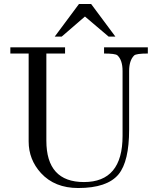

<svg xmlns="http://www.w3.org/2000/svg" viewBox="-20 -930 787 965"><path d="M723 -692V-661Q664 -661 654 -651Q629 -626 629 -573V-279Q629 -119 576 -54Q519 15 373 15Q255 15 186 -60Q124 -128 124 -219V-661H32V-692H307V-661H213V-223Q213 -15 402 -15Q596 -15 596 -247V-573Q596 -628 570 -652Q559 -661 503 -661V-692ZM438 -910 560 -746H526L407 -847L290 -746H255L377 -910Z"/></svg>

Font: GFS Didot
Style: Regular
Weight: 400
Designer: Takis Katsoulidis and George D. Matthiopoulos
Foundry: Takis Katsoulidis and George D. Matthiopoulos
Version: Version 1.0